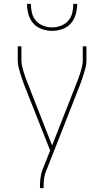

<svg xmlns="http://www.w3.org/2000/svg" viewBox="-20 -975 540 995"><path d="M187 0V-7Q187 -29 189.5 -50.5Q192 -72 199 -92L240 -195L107 -531Q101 -547 95.5 -563Q90 -579 85 -595Q80 -611 76 -627.5Q72 -644 72 -662V-735H91V-662Q91 -645 95 -629.5Q99 -614 103.5 -598.5Q108 -583 114 -567.5Q120 -552 126 -537L250 -221L374 -537Q380 -552 386 -567.5Q392 -583 396.5 -598.5Q401 -614 405 -629.5Q409 -645 409 -662V-735H428V-662Q428 -644 424 -627.5Q420 -611 415 -595Q410 -579 404.5 -563Q399 -547 393 -531L218 -86Q210 -67 208 -47Q206 -27 206 -7V0ZM250 -815Q223 -815 196.5 -824.5Q170 -834 152.5 -854Q135 -874 127.5 -901Q120 -928 120 -955H140Q140 -932 145.5 -908.5Q151 -885 166.5 -867.5Q182 -850 204.5 -841.5Q227 -833 250 -833Q273 -833 295.5 -841.5Q318 -850 333.5 -867.5Q349 -885 354.5 -908.5Q360 -932 360 -955H380Q380 -928 372.5 -901Q365 -874 347.5 -854Q330 -834 303.5 -824.5Q277 -815 250 -815Z"/></svg>

Font: Iosevka Curly Thin
Style: Regular
Weight: 100
Monospace: yes
Designer: Belleve Invis
Foundry: Belleve Invis
Version: Version 22.1.2; ttfautohint (v1.8.4)